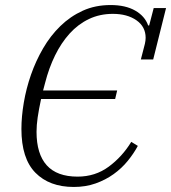

<svg xmlns="http://www.w3.org/2000/svg" viewBox="-20 -730 679 762"><path d="M273 12Q176 12 120.5 -44.5Q65 -101 65 -218Q65 -267 74.5 -323Q84 -379 103 -433.5Q122 -488 151 -538Q180 -588 219.5 -626.5Q259 -665 308.5 -687.5Q358 -710 419 -710Q478 -710 516.5 -688Q555 -666 568 -629H572L590 -698H639L588 -494H539L555 -556Q558 -569 558 -580Q558 -624 521.5 -649.5Q485 -675 428 -675Q376 -675 333 -654.5Q290 -634 256.5 -597Q223 -560 198.5 -510Q174 -460 159 -401L151 -371H445L437 -337H143Q134 -295 129.5 -264Q125 -233 125 -207Q125 -119 165.5 -74Q206 -29 288 -29Q358 -29 411.5 -68.5Q465 -108 501 -167L527 -151Q511 -121 487 -91.5Q463 -62 431 -39Q399 -16 359.5 -2Q320 12 273 12Z"/></svg>

Font: IBM Plex Serif Light
Style: Italic
Weight: 300
Italic angle: -14°
Designer: Mike Abbink, Paul van der Laan, Pieter van Rosmalen
Foundry: Bold Monday
Version: Version 3.001